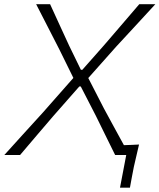

<svg xmlns="http://www.w3.org/2000/svg" viewBox="-34 -733 754 908"><path d="M-13.5 0Q30.5 -48.5 75.2 -98Q120 -147.5 169 -201L313 -364.5L246.5 -499.5Q221 -549.5 194.5 -601Q168 -652.5 137 -713H203Q226.5 -662 249.5 -611.5Q272.5 -561 293 -517L348.5 -403H355.5L458 -519Q496.5 -563.5 539.2 -613.5Q582 -663.5 624.5 -713H700.5Q649.5 -657.5 602.2 -606.2Q555 -555 515.5 -512.5L383.5 -364L457.5 -220Q482 -175 505 -132.5Q528 -90 552 -46.5Q570 -47 587.8 -47.8Q605.5 -48.5 623.5 -49.5Q617.5 -23 611.2 3.2Q605 29.5 599 56Q594 81 589.5 105.2Q585 129.5 580.5 154.5H533.5L563 0H510.5Q485.5 -50.5 463.2 -96Q441 -141.5 419.5 -185L348 -324H341L217 -183Q177 -136.5 140.2 -93.2Q103.5 -50 61 0Z"/></svg>

Font: Commissioner Loud ExtraLight
Style: Italic
Weight: 200
Italic angle: -12°
Designer: Kostas Bartsokas
Foundry: Kostas Bartsokas
Version: Version 1.000; ttfautohint (v1.8.3)